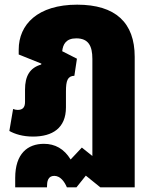

<svg xmlns="http://www.w3.org/2000/svg" viewBox="-20 -583 652 821"><path d="M45 218H181V214C181 195 184 169 212 169C238 169 256 194 266 218H307L347 168L409 218H556V-340C556 -486 474 -563 310 -563C141 -563 60 -478 60 -371V-350L157 -311L156 -307C107 -293 87 -257 87 -200V-147C87 -124 77 -113 56 -113C50 -113 44 -114 36 -117L20 -23C43 -10 77 1 121 1C204 1 262 -35 262 -124V-192C262 -238 269 -258 298 -259L309 -332L246 -364C249 -393 262 -419 306 -419C358 -419 375 -387 375 -331V84L330 48L282 99C254 53 215 32 168 32C98 32 45 74 45 178Z"/></svg>

Font: Noto Sans Thai SemCond Blk
Style: Regular
Weight: 900
Width: 4
Designer: Monotype Design Team
Foundry: Monotype Imaging Inc.
Version: Version 2.002